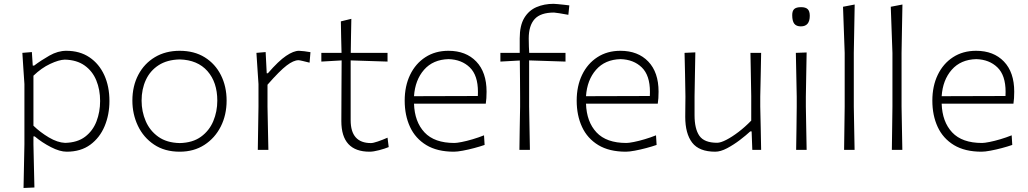

<svg xmlns="http://www.w3.org/2000/svg" viewBox="-20 -764 5244 979"><path d="M100 194.5Q101 138.5 102.2 85.5Q103.5 32.5 104.5 -28.5V-335.5Q102 -372.5 99.2 -413.5Q96.5 -454.5 94 -494.5L142.5 -498.5L147 -429.5H154Q189 -456 232 -480.5Q275 -505 318 -505Q387 -505 436.2 -471.8Q485.5 -438.5 511.8 -380.8Q538 -323 538 -249Q538 -179.5 513.5 -120.8Q489 -62 440.5 -26.2Q392 9.5 320 9.5Q285 9.5 239.8 -13.8Q194.5 -37 157 -68.5H150.5V-27Q152 33 153 84.5Q154 136 155.5 192ZM312 -35.5Q375 -37 414.2 -67Q453.5 -97 472 -145.2Q490.5 -193.5 490.5 -249Q490.5 -307 471 -354.2Q451.5 -401.5 411.5 -430Q371.5 -458.5 310.5 -460Q280 -459 235.8 -438.2Q191.5 -417.5 150.5 -378V-123Q185 -89.5 229.2 -63.2Q273.5 -37 312 -35.5Z M896.5 9.5Q819.5 9.5 765.5 -26.8Q711.5 -63 683.2 -122.5Q655 -182 655 -251Q655 -325 685.2 -382.5Q715.5 -440 769.8 -472.5Q824 -505 896 -505Q970.5 -505 1024 -471.8Q1077.5 -438.5 1106.5 -380.8Q1135.5 -323 1135.5 -251Q1135.5 -178 1105.8 -119Q1076 -60 1022.2 -25.2Q968.5 9.5 896.5 9.5ZM896.5 -34.5Q962.5 -36 1004.8 -66.8Q1047 -97.5 1067.5 -146.2Q1088 -195 1088 -251Q1088 -344.5 1037.8 -401.5Q987.5 -458.5 896.5 -461Q832 -459.5 788.8 -431.5Q745.5 -403.5 723.8 -356.5Q702 -309.5 702 -251Q702 -195.5 723 -146.5Q744 -97.5 787 -66.8Q830 -36 896.5 -34.5Z M1294.5 0Q1295.5 -56 1296.2 -107.8Q1297 -159.5 1298 -220.5V-335.5Q1295.5 -373.5 1292.8 -413.5Q1290 -453.5 1287.5 -494.5L1334.5 -498.5L1340 -390.5H1346Q1400.5 -453.5 1438.8 -479.2Q1477 -505 1504.5 -505Q1513 -505 1531.2 -502.8Q1549.5 -500.5 1563 -498L1558.5 -444.5Q1539 -449.5 1523 -453.2Q1507 -457 1502 -457Q1477 -457 1441.8 -430.2Q1406.5 -403.5 1344 -332V-219Q1345 -159 1346.2 -107.5Q1347.5 -56 1348.5 0Z M1864.5 9.5Q1720.5 9.5 1720.5 -146.5Q1720.5 -236.5 1721.2 -318Q1722 -399.5 1722 -456L1618.5 -450V-494.5H1721.5Q1720.5 -537 1719.5 -575.2Q1718.5 -613.5 1718 -655L1771.5 -668Q1770.5 -618.5 1769.8 -580.2Q1769 -542 1768.5 -494.5H1956V-450Q1909 -451.5 1861.2 -453Q1813.5 -454.5 1768 -456V-151Q1768 -34.5 1871.5 -34.5Q1882.5 -34.5 1906.2 -42.5Q1930 -50.5 1956 -62L1962 -14Q1942.5 -6 1913.2 1.8Q1884 9.5 1864.5 9.5Z M2294.5 9.5Q2209.5 9.5 2153.8 -24.2Q2098 -58 2070.8 -116.8Q2043.5 -175.5 2043.5 -251Q2043.5 -325 2071 -382.2Q2098.5 -439.5 2148.8 -472.2Q2199 -505 2266.5 -505Q2356 -505 2408.5 -450.2Q2461 -395.5 2461 -296.5Q2461 -261 2457 -235.5H2091Q2094 -143 2144.5 -89Q2195 -35 2297 -35Q2309 -35 2334.5 -40Q2360 -45 2390.2 -54Q2420.5 -63 2448 -74L2451 -25Q2428 -17 2398 -9Q2368 -1 2340 4.2Q2312 9.5 2294.5 9.5ZM2267.5 -462.5Q2188 -460.5 2142.2 -408.2Q2096.5 -356 2091 -273.5L2416.5 -274.5Q2416.5 -280 2416.8 -285.2Q2417 -290.5 2417 -295.5Q2417 -380 2375.5 -420.2Q2334 -460.5 2267.5 -462.5Z M2628.5 0Q2629.5 -56 2630 -107.8Q2630.5 -159.5 2632 -220.5V-269.5Q2632 -311.5 2631.5 -357Q2631 -402.5 2630.5 -455.5L2531.5 -450V-494.5H2630Q2630 -512 2630 -530.2Q2630 -548.5 2630 -568Q2630 -634 2653.2 -672.5Q2676.5 -711 2715.8 -727.8Q2755 -744.5 2802.5 -744.5Q2809 -744.5 2824 -743Q2839 -741.5 2855.5 -739.8Q2872 -738 2883 -736.5L2878 -688.5Q2854 -693 2831.8 -696.5Q2809.5 -700 2805 -700Q2736.5 -700 2706.2 -666.8Q2676 -633.5 2676 -568Q2676 -549 2676.8 -526.5Q2677.5 -504 2678.5 -494.5H2863.5V-450Q2816.5 -451.5 2770.2 -453Q2724 -454.5 2678 -456V-220.5Q2679 -159.5 2680 -107.8Q2681 -56 2682 0Z M3171.5 9.5Q3086.5 9.5 3030.8 -24.2Q2975 -58 2947.8 -116.8Q2920.5 -175.5 2920.5 -251Q2920.5 -325 2948 -382.2Q2975.5 -439.5 3025.8 -472.2Q3076 -505 3143.5 -505Q3233 -505 3285.5 -450.2Q3338 -395.5 3338 -296.5Q3338 -261 3334 -235.5H2968Q2971 -143 3021.5 -89Q3072 -35 3174 -35Q3186 -35 3211.5 -40Q3237 -45 3267.2 -54Q3297.5 -63 3325 -74L3328 -25Q3305 -17 3275 -9Q3245 -1 3217 4.2Q3189 9.5 3171.5 9.5ZM3144.5 -462.5Q3065 -460.5 3019.2 -408.2Q2973.5 -356 2968 -273.5L3293.5 -274.5Q3293.5 -280 3293.8 -285.2Q3294 -290.5 3294 -295.5Q3294 -380 3252.5 -420.2Q3211 -460.5 3144.5 -462.5Z M3627 9.5Q3545 9.5 3509.5 -36.5Q3474 -82.5 3474 -168.5Q3474 -200.5 3474.5 -224.8Q3475 -249 3475 -271Q3474 -334 3473 -386.5Q3472 -439 3470.5 -494.5L3525.5 -497Q3524.5 -440.5 3523.5 -387.8Q3522.5 -335 3521.5 -273.5V-176.5Q3521.5 -107 3546.2 -71.5Q3571 -36 3636.5 -36Q3654.5 -36 3683.2 -50.8Q3712 -65.5 3745.5 -91Q3779 -116.5 3810.5 -149V-273.5Q3809.5 -334.5 3808.5 -386.8Q3807.5 -439 3806.5 -494.5H3861Q3860 -438 3859 -386Q3858 -334 3856.5 -271V-220.5Q3858 -159.5 3859 -107.8Q3860 -56 3861 0H3816L3812.5 -94H3805.5Q3784.5 -74.5 3752.8 -50.2Q3721 -26 3687.5 -8.2Q3654 9.5 3627 9.5Z M4039.5 0Q4040.5 -56 4041.2 -107.8Q4042 -159.5 4042.5 -220.5V-270.5Q4041.5 -333 4040.2 -386Q4039 -439 4038 -494.5L4093 -496.5Q4092 -440 4091 -386.8Q4090 -333.5 4089 -270.5V-220.5Q4090 -159.5 4091 -107.8Q4092 -56 4093 0ZM4063.5 -629.5Q4040.5 -629.5 4030 -643Q4019.5 -656.5 4019.5 -687Q4019.5 -709 4030 -718.2Q4040.5 -727.5 4064.5 -727.5Q4088 -727.5 4098.5 -717.2Q4109 -707 4109 -683.5Q4109 -629.5 4063.5 -629.5Z M4284 0Q4284.5 -56 4285.5 -107.8Q4286.5 -159.5 4287 -220.5V-494Q4283 -619 4278.5 -729.5L4338 -741Q4337 -681 4335.8 -619.8Q4334.5 -558.5 4333.5 -494V-220.5Q4334.5 -159.5 4335.5 -107.8Q4336.5 -56 4337.5 0Z M4527.5 0Q4528 -56 4529 -107.8Q4530 -159.5 4530.5 -220.5V-494Q4526.5 -619 4522 -729.5L4581.5 -741Q4580.5 -681 4579.2 -619.8Q4578 -558.5 4577 -494V-220.5Q4578 -159.5 4579 -107.8Q4580 -56 4581 0Z M4985 9.5Q4900 9.5 4844.2 -24.2Q4788.5 -58 4761.2 -116.8Q4734 -175.5 4734 -251Q4734 -325 4761.5 -382.2Q4789 -439.5 4839.2 -472.2Q4889.5 -505 4957 -505Q5046.5 -505 5099 -450.2Q5151.5 -395.5 5151.5 -296.5Q5151.5 -261 5147.5 -235.5H4781.5Q4784.5 -143 4835 -89Q4885.5 -35 4987.5 -35Q4999.5 -35 5025 -40Q5050.5 -45 5080.8 -54Q5111 -63 5138.5 -74L5141.5 -25Q5118.5 -17 5088.5 -9Q5058.5 -1 5030.5 4.2Q5002.5 9.5 4985 9.5ZM4958 -462.5Q4878.5 -460.5 4832.8 -408.2Q4787 -356 4781.5 -273.5L5107 -274.5Q5107 -280 5107.2 -285.2Q5107.5 -290.5 5107.5 -295.5Q5107.5 -380 5066 -420.2Q5024.5 -460.5 4958 -462.5Z"/></svg>

Font: Commissioner Loud ExtraLight
Style: Regular
Weight: 200
Designer: Kostas Bartsokas
Foundry: Kostas Bartsokas
Version: Version 1.000; ttfautohint (v1.8.3)